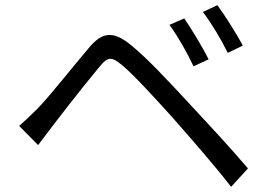

<svg xmlns="http://www.w3.org/2000/svg" viewBox="-20 -749 1040 741"><path d="M691 -678 634 -653C667 -608 702 -546 727 -493L785 -520C762 -567 716 -642 691 -678ZM819 -729 763 -703C797 -658 833 -598 859 -545L917 -573C893 -619 845 -694 819 -729ZM54 -263 127 -189C203 -290 281 -391 362 -489C380 -511 392 -522 406 -522C419 -522 432 -513 452 -497C495 -461 578 -371 647 -294C711 -221 802 -118 872 -28L937 -99C864 -185 762 -294 695 -366C631 -435 549 -523 488 -573C454 -601 428 -614 403 -614C375 -614 350 -597 322 -563C259 -489 172 -378 124 -329C98 -303 79 -285 54 -263Z"/></svg>

Font: Noto Sans KR Regular
Style: Regular
Weight: 400
Designer: Ryoko NISHIZUKA  (kana & ideographs); Paul D. Hunt (Latin, Greek & Cyrillic); Wenlong ZHANG  (bopomofo); Sandoll Communi
Foundry: Adobe Systems Incorporated
Version: Version 1.004;PS 1.004;hotconv 1.0.82;makeotf.lib2.5.63406